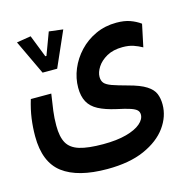

<svg xmlns="http://www.w3.org/2000/svg" viewBox="-93 -524 772 788"><g transform="rotate(-15 293.0 -130.0)"><path d="M269 173.8Q144 173.8 80.3 125.7Q16.6 77.6 16.6 -32.7Q16.6 -70.3 21.7 -107.7Q26.9 -145 39.1 -185.1H126Q119.6 -143.6 115.7 -114.5Q111.8 -85.4 111.8 -52.2Q111.8 -4.9 126.7 21.7Q141.6 48.3 178.2 59.6Q214.8 70.8 278.8 70.8Q336.9 70.8 377.2 59.8Q417.5 48.8 438.2 31Q459 13.2 459 -6.8Q459 -18.1 451.7 -25.6Q444.3 -33.2 424.8 -39.8Q405.3 -46.4 368.2 -54.2Q322.3 -64.5 293.7 -79.6Q265.1 -94.7 252 -118.9Q238.8 -143.1 238.8 -179.2Q238.8 -219.7 254.9 -258.3Q271 -296.9 300.5 -328.4Q330.1 -359.9 370.4 -378.4Q410.6 -397 459 -397Q492.7 -397 516.6 -388.4Q540.5 -379.9 560.1 -365.7L540 -270.5Q522.5 -280.3 503.2 -286.9Q483.9 -293.5 457.5 -293.5Q417.5 -293.5 390.1 -278.1Q362.8 -262.7 348.9 -241Q335 -219.2 335 -199.7Q335 -183.1 343.5 -173.1Q352.1 -163.1 374.5 -155Q397 -147 439 -135.7Q488.8 -122.6 513.9 -106.4Q539.1 -90.3 547.4 -70.1Q555.7 -49.8 555.7 -23.9Q555.7 26.9 523.2 72Q490.7 117.2 427 145.5Q363.3 173.8 269 173.8ZM113.8 -277.3 44.4 -424.3 105 -434.1 142.1 -339.4H149.9L163.1 -307.1H134.8L182.1 -434.1L241.7 -426.8L175.8 -277.3Z"/></g></svg>

Font: Cascadia Code
Style: Regular
Weight: 400
Monospace: yes
Designer: Aaron Bell
Foundry: Saja Typeworks
Version: Version 2106.017